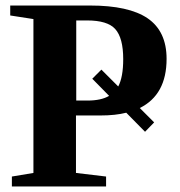

<svg xmlns="http://www.w3.org/2000/svg" viewBox="-20 -675 650 695"><path d="M255 -257V-49L364 -36V0H23V-36L101 -49V-606L17 -619V-655H306Q446 -655 514 -609Q583 -562 583 -462Q583 -332 486 -284L538 -232L505 -198L437 -267Q398 -257 343 -257ZM347 -423 408 -362Q426 -396 426 -461Q426 -538 397 -570Q369 -601 295 -601H256V-311H297Q346 -311 375 -328L314 -390Z"/></svg>

Font: Libra Serif Modern
Style: Bold
Weight: 700
Designer: Stefan Peev, Context Ltd
Foundry: Ascender Corporation
Version: Version 1.000